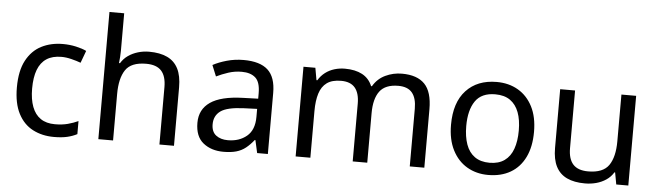

<svg xmlns="http://www.w3.org/2000/svg" viewBox="-48 -947 3913 1143"><g transform="rotate(5 1908.5 -375.0)"><path d="M300 10Q229 10 173.5 -19Q118 -48 86.5 -109Q55 -170 55 -265Q55 -364 88 -426Q121 -488 177.5 -517Q234 -546 306 -546Q347 -546 385 -537.5Q423 -529 447 -517L420 -444Q396 -453 364 -461Q332 -469 304 -469Q250 -469 215 -446Q180 -423 163 -378Q146 -333 146 -266Q146 -202 163 -157Q180 -112 214 -89Q248 -66 299 -66Q343 -66 376.5 -75Q410 -84 438 -97V-19Q411 -5 378.5 2.5Q346 10 300 10Z M653 -537Q653 -518 651.5 -498Q650 -478 648 -462H654Q671 -490 697 -508Q723 -526 755 -535.5Q787 -545 821 -545Q886 -545 929.5 -524.5Q973 -504 995 -461Q1017 -418 1017 -349V0H930V-343Q930 -408 901 -440Q872 -472 810 -472Q720 -472 686.5 -421.5Q653 -371 653 -277V0H565V-760H653Z M1386 -545Q1484 -545 1531 -502Q1578 -459 1578 -365V0H1514L1497 -76H1493Q1470 -47 1445.5 -27.5Q1421 -8 1389.5 1Q1358 10 1313 10Q1240 10 1192 -28.5Q1144 -67 1144 -149Q1144 -229 1207 -272.5Q1270 -316 1401 -320L1492 -323V-355Q1492 -422 1463 -448Q1434 -474 1381 -474Q1339 -474 1301 -461.5Q1263 -449 1230 -433L1203 -499Q1238 -518 1286 -531.5Q1334 -545 1386 -545ZM1412 -259Q1312 -255 1273.5 -227Q1235 -199 1235 -148Q1235 -103 1262.5 -82Q1290 -61 1333 -61Q1401 -61 1446 -98.5Q1491 -136 1491 -214V-262Z M2332 -546Q2423 -546 2468 -499.5Q2513 -453 2513 -349V0H2426V-345Q2426 -408 2399.5 -440Q2373 -472 2317 -472Q2239 -472 2205.5 -427Q2172 -382 2172 -296V0H2085V-345Q2085 -408 2058 -440Q2031 -472 1975 -472Q1921 -472 1890 -449.5Q1859 -427 1845.5 -384Q1832 -341 1832 -278V0H1744V-536H1815L1828 -463H1833Q1850 -491 1874.5 -509.5Q1899 -528 1929 -537Q1959 -546 1991 -546Q2053 -546 2094.5 -524Q2136 -502 2155 -456H2160Q2187 -502 2233.5 -524Q2280 -546 2332 -546Z M3145 -269Q3145 -180 3114.5 -117.5Q3084 -55 3028 -22.5Q2972 10 2895 10Q2824 10 2768.5 -22.5Q2713 -55 2681 -117.5Q2649 -180 2649 -269Q2649 -402 2716 -474Q2783 -546 2898 -546Q2971 -546 3026.5 -513.5Q3082 -481 3113.5 -419.5Q3145 -358 3145 -269ZM2740 -269Q2740 -206 2756.5 -159.5Q2773 -113 2808 -88Q2843 -63 2897 -63Q2951 -63 2986 -88Q3021 -113 3037.5 -159.5Q3054 -206 3054 -269Q3054 -333 3037 -378Q3020 -423 2985.5 -447.5Q2951 -472 2896 -472Q2814 -472 2777 -418Q2740 -364 2740 -269Z M3732 -536V0H3660L3647 -71H3643Q3626 -43 3599 -25Q3572 -7 3540 1.5Q3508 10 3473 10Q3409 10 3365.5 -10.5Q3322 -31 3300 -74Q3278 -117 3278 -185V-536H3367V-191Q3367 -127 3396 -95Q3425 -63 3486 -63Q3575 -63 3609.5 -113Q3644 -163 3644 -257V-536Z"/></g></svg>

Font: Noto Sans Thaana
Style: Regular
Weight: 400
Designer: Monotype Design Team
Foundry: Monotype Imaging Inc.
Version: Version 2.001